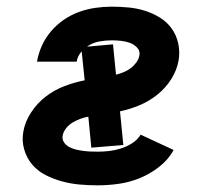

<svg xmlns="http://www.w3.org/2000/svg" viewBox="-20 -548 640 576"><path d="M273 8Q245 8 218 5.5Q191 3 165.5 -4Q140 -11 116.5 -23Q93 -35 76.5 -54.5Q60 -74 52.5 -100Q45 -126 50 -153Q55 -183 73.5 -211Q92 -239 117.5 -258.5Q143 -278 173 -289.5Q203 -301 234 -307L225 -394Q219 -387 215 -379Q211 -371 210 -363H91Q95 -387 105.5 -410.5Q116 -434 133 -454Q150 -474 172 -489Q194 -504 218 -512.5Q242 -521 266.5 -524.5Q291 -528 315 -528Q341 -528 366.5 -525.5Q392 -523 415.5 -515.5Q439 -508 460 -495Q481 -482 495 -462.5Q509 -443 514.5 -418.5Q520 -394 516 -368Q511 -338 494 -311Q477 -284 452 -264Q427 -244 398 -232Q369 -220 340 -214L350 -113L254 -105L245 -198Q233 -196 221 -191.5Q209 -187 198 -180.5Q187 -174 178.5 -163.5Q170 -153 168 -141Q166 -130 172 -121Q178 -112 187.5 -107Q197 -102 207.5 -99.5Q218 -97 228.5 -95.5Q239 -94 250.5 -93.5Q262 -93 273 -93Q290 -93 307.5 -95Q325 -97 342.5 -102.5Q360 -108 376 -118Q392 -128 402 -144L501 -98Q485 -69 457.5 -47.5Q430 -26 399 -13.5Q368 -1 336 3.5Q304 8 273 8ZM328 -324Q340 -327 351 -331.5Q362 -336 371.5 -343Q381 -350 388.5 -360Q396 -370 398 -381Q401 -395 391.5 -405Q382 -415 369.5 -419.5Q357 -424 343 -425.5Q329 -427 315 -427Q297 -427 277.5 -423.5Q258 -420 241 -408L319 -415Z"/></svg>

Font: Iosevka SS04 Extended
Style: Bold Italic
Weight: 700
Width: 7
Italic angle: -9°
Monospace: yes
Designer: Belleve Invis
Foundry: Belleve Invis
Version: Version 19.0.0; ttfautohint (v1.8.4)